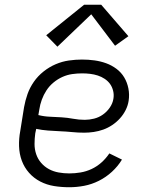

<svg xmlns="http://www.w3.org/2000/svg" viewBox="-20 -778 640 806"><path d="M271 8Q238 8 207 3Q176 -2 149 -16Q122 -30 102 -52.5Q82 -75 71.5 -103.5Q61 -132 60 -164Q59 -196 65 -228L81 -328Q86 -356 95.5 -383Q105 -410 122 -434.5Q139 -459 163 -478Q187 -497 214 -508.5Q241 -520 269 -524Q297 -528 324 -528Q351 -528 376.5 -524.5Q402 -521 425.5 -512.5Q449 -504 469 -489Q489 -474 501.5 -453Q514 -432 519 -406.5Q524 -381 520 -355Q517 -335 507.5 -316Q498 -297 483.5 -281Q469 -265 451 -253Q433 -241 413.5 -234Q394 -227 373.5 -224Q353 -221 334 -221Q308 -221 283 -223.5Q258 -226 232.5 -227Q207 -228 181.5 -230Q156 -232 132 -237L128 -218Q125 -196 125 -173.5Q125 -151 132 -130.5Q139 -110 153 -94Q167 -78 185.5 -68Q204 -58 226 -54Q248 -50 271 -50Q294 -50 318 -54Q342 -58 364.5 -68.5Q387 -79 406 -96Q425 -113 439 -134L492 -108Q475 -80 450 -57Q425 -34 395 -19Q365 -4 333.5 2Q302 8 271 8ZM336 -275Q355 -275 375 -280Q395 -285 412 -297Q429 -309 441 -326.5Q453 -344 456 -363Q459 -380 455 -396.5Q451 -413 442 -425.5Q433 -438 419.5 -447Q406 -456 390.5 -461Q375 -466 358.5 -468Q342 -470 325 -470Q304 -470 283 -467Q262 -464 242 -455Q222 -446 204.5 -431.5Q187 -417 175 -398.5Q163 -380 155.5 -359.5Q148 -339 145 -318L141 -295Q165 -289 189.5 -288Q214 -287 238.5 -285.5Q263 -284 287 -279.5Q311 -275 336 -275ZM221 -582 174 -630 333 -758H405L519 -626L463 -586L363 -718Z"/></svg>

Font: Iosevka SS04 Light Extended
Style: Italic
Weight: 300
Width: 7
Italic angle: -9°
Monospace: yes
Designer: Belleve Invis
Foundry: Belleve Invis
Version: Version 19.0.0; ttfautohint (v1.8.4)